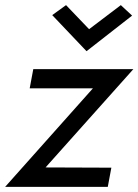

<svg xmlns="http://www.w3.org/2000/svg" viewBox="-35 -730 541 750"><path d="M313 -616 437 -710 481 -669 303 -530 169 -671 223 -710ZM328 -385H81L95 -460H486L143 -76L400 -75L386 0H-15Z"/></svg>

Font: Jost*
Style: Italic
Weight: 400
Italic angle: -10°
Version: Version 3.7